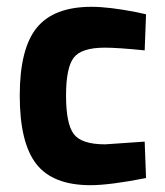

<svg xmlns="http://www.w3.org/2000/svg" viewBox="-20 -532 486 564"><path d="M249 -512Q301 -512 382 -496L409 -490L405 -384Q326 -392 288 -392Q219 -392 196.5 -362.5Q174 -333 174 -251Q174 -169 196.5 -138.5Q219 -108 289 -108L405 -116L409 -9Q302 12 246 12Q135 12 86.5 -50.5Q38 -113 38 -251Q38 -389 88 -450.5Q138 -512 249 -512Z"/></svg>

Font: Titillium Web[RUS by Daymarius]
Style: Bold
Weight: 700
Designer: Cyrillization by Daymarius
Foundry: Cyrillization by Daymarius
Version: Version 1.002 September 11, 2018